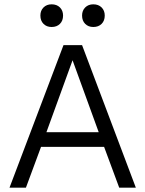

<svg xmlns="http://www.w3.org/2000/svg" viewBox="-20 -869 673 889"><path d="M609 0H532L462 -189H170L100 0H24L274 -660H360ZM195 -257H437L316 -590ZM219 -849Q243 -849 257.5 -834.5Q272 -820 272 -797Q272 -773 257.5 -758.5Q243 -744 219 -744Q196 -744 181.5 -758.5Q167 -773 167 -797Q167 -820 181.5 -834.5Q196 -849 219 -849ZM412 -849Q436 -849 450.5 -834.5Q465 -820 465 -797Q465 -773 450.5 -758.5Q436 -744 412 -744Q389 -744 374.5 -758.5Q360 -773 360 -797Q360 -820 374.5 -834.5Q389 -849 412 -849Z"/></svg>

Font: Kantumruy Pro
Style: Regular
Weight: 400
Designer: Sovichet Tep
Foundry: Sovichet Tep
Version: Version 1.002